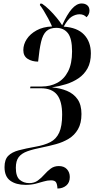

<svg xmlns="http://www.w3.org/2000/svg" viewBox="-20 -870 543 1103"><path d="M310 213Q309 189 302 177.5Q295 166 273 166Q252 166 231 172.5Q210 179 184.5 185.5Q159 192 127 192Q72 192 39 168Q6 144 6 90Q6 47 27 25.5Q48 4 87.5 -6.5Q127 -17 183 -27Q235 -36 269 -53.5Q303 -71 320 -108Q337 -145 337 -211Q337 -289 307.5 -326Q278 -363 214 -363H153L155 -373H219Q269 -373 308.5 -394Q348 -415 371 -459.5Q394 -504 394 -575Q394 -649 370 -679.5Q346 -710 303 -710Q267 -710 246.5 -691Q226 -672 216 -629.5Q206 -587 199 -516Q164 -516 139 -532Q114 -548 114 -582Q114 -615 133.5 -645Q153 -675 190 -695.5Q227 -716 279 -718Q270 -739 257 -763.5Q244 -788 231 -809Q218 -830 209 -841L211 -849H221Q241 -836 263.5 -814Q286 -792 306 -767.5Q326 -743 337 -725Q365 -787 392.5 -818.5Q420 -850 449 -850Q469 -850 481.5 -839.5Q494 -829 494 -809Q494 -787 477 -771Q462 -788 437 -788Q415 -788 392.5 -774.5Q370 -761 346 -717Q424 -712 463 -671Q502 -630 502 -563Q502 -512 483 -477.5Q464 -443 432 -421Q400 -399 360 -386.5Q320 -374 278 -368Q326 -364 364.5 -348Q403 -332 425.5 -300Q448 -268 448 -215Q448 -162 428 -127.5Q408 -93 375 -73Q342 -53 302 -42Q262 -31 222 -23Q171 -13 137.5 -1Q104 11 87.5 32.5Q71 54 71 94Q71 144 93.5 163Q116 182 148 182Q177 182 197.5 167Q218 152 235 132.5Q252 113 271.5 98.5Q291 84 318 84Q348 84 364.5 102Q381 120 381 147Q381 179 360.5 196Q340 213 310 213Z"/></svg>

Font: Noto Serif Display ExtraCondensed SemiBold
Style: Italic
Weight: 600
Width: 2
Italic angle: -12°
Designer: Monotype Design Team
Foundry: Monotype Imaging Inc.
Version: Version 2.009